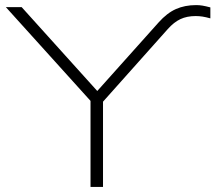

<svg xmlns="http://www.w3.org/2000/svg" viewBox="-20 -733 845 753"><path d="M335 0V-357L348 -323L3 -705H65L367 -370H356L602 -645Q635 -682 670 -697.5Q705 -713 749 -713Q762 -713 774 -711Q786 -709 805 -704V-661Q787 -666 774 -668Q761 -670 747 -670Q713 -670 687.5 -658Q662 -646 638 -619L374 -323L384 -357V0Z"/></svg>

Font: Nunito Sans 10pt Expanded ExtraLight
Style: Regular
Weight: 250
Width: 7
Designer: Vernon Adams
Foundry: Vernon Adams
Version: Version 3.101;gftools[0.9.27]